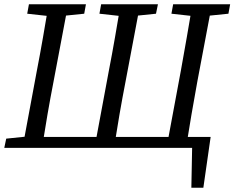

<svg xmlns="http://www.w3.org/2000/svg" viewBox="-20 -690 1094 896"><path d="M132 0 139 -51H963L929 186H873L877 -22L896 0ZM85 0 152 -360Q167 -437 180.5 -515Q194 -593 207 -670H298L230 -310Q215 -233 201.5 -155Q188 -77 176 0ZM107 -626 115 -670H381L373 -626L246 -613H226ZM421 0 488 -360Q503 -437 516.5 -515Q530 -593 543 -670H634L566 -310Q551 -233 537.5 -155Q524 -77 512 0ZM444 -626 452 -670H717L708 -626L582 -613H562ZM757 0 824 -360Q838 -437 851.5 -515Q865 -593 878 -670H969L901 -310Q887 -233 873.5 -155Q860 -77 848 0ZM780 -626 788 -670H1054L1046 -626L918 -613H898ZM0 0 9 -43 135 -56 126 0Z"/></svg>

Font: Source Serif 4 18pt
Style: Italic
Weight: 400
Italic angle: -12°
Designer: Frank Grießhammer
Foundry: Adobe Systems Incorporated
Version: Version 4.004;hotconv 1.0.116;makeotfexe 2.5.65601